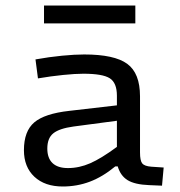

<svg xmlns="http://www.w3.org/2000/svg" viewBox="-20 -671 654 698"><path d="M489 -321V-117Q489 -87 497 -77Q505 -67 530 -65L575 -62L569 4L522 2Q470 0 444 -16Q418 -32 408 -66H399Q353 -28 306.5 -10.5Q260 7 208 7Q143 7 105 -28.5Q67 -64 67 -125Q67 -194 104.5 -226Q142 -258 232 -268L405 -288V-323Q405 -370 379 -386.5Q353 -403 283 -403Q254 -403 209.5 -398.5Q165 -394 118 -386L109 -455Q159 -464 205.5 -468.5Q252 -473 286 -473Q396 -473 442.5 -439Q489 -405 489 -321ZM152 -131Q152 -96 171 -78Q190 -60 227 -60Q268 -60 308 -77.5Q348 -95 405 -137V-232L247 -211Q196 -204 174 -186.5Q152 -169 152 -131ZM472 -586H140V-651H472Z"/></svg>

Font: Intel One Mono
Style: Regular
Weight: 400
Monospace: yes
Designer: Fred Shallcrass
Foundry: Frere-Jones Type LLC
Version: Version 1.400;hotconv 1.1.0;makeotfexe 2.6.0;FJTRelease1.4